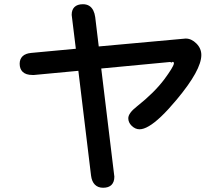

<svg xmlns="http://www.w3.org/2000/svg" viewBox="-20 -802 1040 901"><path d="M516.6 27.3Q516.6 52.2 503.2 65.7Q489.7 79.1 463.9 79.1Q439.9 79.1 425.3 64.5Q410.6 49.8 407.2 21.5L347.7 -469.7L140.1 -450.2H131.8Q101.1 -450.2 85.9 -465.3Q72.3 -479 72.3 -502.9Q72.3 -524.4 85.7 -537.8Q99.1 -551.3 127 -553.7Q231.4 -563.5 335.9 -573.2L316.4 -731.9V-732.4Q316.4 -755.9 329.1 -768.6Q342.8 -782.2 369.1 -782.2Q403.3 -782.2 418 -752.4Q424.3 -739.7 426.8 -721.7L443.4 -584L851.1 -621.1H851.6Q878.4 -621.1 901.6 -597.9Q924.8 -574.7 924.8 -543.9Q924.8 -473.1 809.1 -334.5Q730 -239.7 678.7 -210Q653.8 -195.3 634.8 -195.3Q614.3 -195.3 597.2 -212.4Q582 -227.5 582 -247.1Q582 -271 622.6 -302.7Q704.6 -367.7 751 -429.7Q793 -486.8 795.9 -502.9Q795.9 -503.4 795.9 -505.4Q795.9 -508.8 794.4 -510.3Q793 -511.7 790 -511.7L784.7 -508.3L778.8 -511.2L455.1 -480.5L516.6 26.9Z"/></svg>

Font: YuPearl-SemiBold
Style: SemiBold
Weight: 600
Designer: Max Yao
Foundry: Max-Everyday
Version: Version 1.011; ttfautohint (v1.8.3)